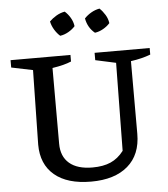

<svg xmlns="http://www.w3.org/2000/svg" viewBox="-59 -928 866 990"><g transform="rotate(-5 374.0 -432.5)"><path d="M373 10Q250 10 183.5 -46Q117 -102 117 -204L124 -589L13 -612V-650H323V-616Q304 -608 280.5 -602Q257 -596 225 -591V-199Q225 -133 266.5 -97.5Q308 -62 386 -62Q442 -62 480.5 -79Q519 -96 548 -134L554 -589L448 -612V-650H733V-616Q689 -599 631 -591V-215Q631 -107 563 -48.5Q495 10 373 10ZM313 -875Q330 -860 342 -839.5Q354 -819 357 -796Q343 -780 322 -768Q301 -756 279 -753Q263 -767 250.5 -787.5Q238 -808 233 -831Q249 -847 269.5 -859Q290 -871 313 -875ZM493 -875Q509 -860 521.5 -839.5Q534 -819 537 -796Q523 -780 502 -768Q481 -756 459 -753Q423 -782 414 -831Q429 -847 449.5 -859Q470 -871 493 -875Z"/></g></svg>

Font: Piazzolla SC Medium
Style: Regular
Weight: 500
Designer: Juan Pablo del Peral
Foundry: Huerta Tipografica
Version: Version 1.330